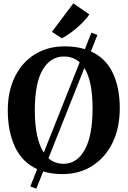

<svg xmlns="http://www.w3.org/2000/svg" viewBox="-20 -1029 762 1147"><path d="M356 11Q291 11.5 238 -5L197 98L161 85L202 -18.5Q112 -60 69.2 -152Q26.5 -244 26.5 -369.5Q26.5 -486 69.8 -572.2Q113 -658.5 190 -705.5Q267 -752.5 368 -752Q434 -752 487 -735.5L526 -834L562 -820L523 -722Q611.5 -682 653.5 -594Q695.5 -506 695.5 -382.5Q695.5 -265.5 652.8 -177.2Q610 -89 533.5 -39.5Q457 10 356 11ZM361.5 -691.5Q282 -691.5 235 -612.2Q188 -533 188 -369.5Q188 -283.5 201.8 -220.2Q215.5 -157 241.5 -117.5L456 -657Q417.5 -691.5 361.5 -691.5ZM533 -381.5Q533 -465 520.5 -525Q508 -585 484 -623L269.5 -84Q307 -50.5 360 -50.5Q439.5 -50.5 486.2 -134.2Q533 -218 533 -381.5ZM350 -800.5H349.5L290 -838.5L418 -1009L513.5 -943Q499.5 -920.5 472 -893Q444.5 -865.5 412 -840.5Q379.5 -815.5 350 -800.5Z"/></svg>

Font: Merriweather
Style: Bold
Weight: 700
Designer: Eben Sorkin
Foundry: Eben Sorkin
Version: Version 2.100; ttfautohint (v1.7.19-72a1) -l 8 -r 50 -G 200 